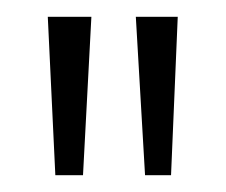

<svg xmlns="http://www.w3.org/2000/svg" viewBox="-20 -775 269 229"><path d="M153 -566 142 -755H192L184 -566ZM46 -566 37 -755H89L79 -566Z"/></svg>

Font: DM Sans 20pt ExtraLight
Style: Regular
Weight: 250
Version: Version 4.004;gftools[0.9.30]